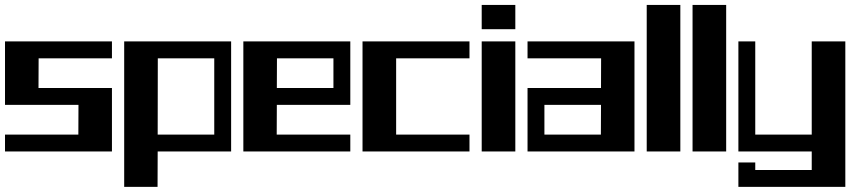

<svg xmlns="http://www.w3.org/2000/svg" viewBox="-20 -605 3446 767"><path d="M0 -439.5H427.2V-372.1H134.3L133.8 -253.4H427.2V0H0V-67.4H293L293.5 -186H0Z M903.3 0H609.9L609.4 141.6H476.1V-439.5H903.3ZM609.9 -67.4H835.9V-372.1H610.4Z M1085.9 -253.4H1312V-372.1H1086.4ZM1085.4 -67.4H1379.4V0H952.1V-439.5H1379.4V-186H1085.9Z M1855.5 -439.5V-372.1H1562.5V-67.4H1855.5V0H1428.2V-439.5Z M2038.6 -488.3H1904.3V-585.4H2038.6ZM2038.6 0H1904.3V-439.5H2038.6Z M2380.9 -186H2154.8V-67.4H2380.4ZM2381.3 -372.1H2087.4V-439.5H2514.6V0H2087.4V-253.4H2380.9Z M2697.8 0H2563.5V-585.4H2697.8Z M2880.9 0H2746.6V-585.4H2880.9Z M2929.7 43.9H2997.1V74.2H3222.7V0H2929.7V-439.5H2997.1V-67.4H3222.7V-439.5H3356.9V141.6H2929.7Z"/></svg>

Font: Aqlam Corner
Style: Regular
Weight: 400
Designer: Developer/ Husham Jawad
Version: Version 1.00;December 29, 2020;FontCreator 13.0.0.2683 32-bi